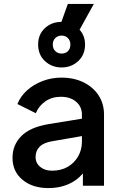

<svg xmlns="http://www.w3.org/2000/svg" viewBox="-20 -950 618 982"><path d="M228 12Q284 12 329 -7.5Q374 -27 404 -63V0H512V-364Q512 -420 484 -462.5Q456 -505 407 -529Q358 -553 294 -553Q243 -553 197.5 -535.5Q152 -518 118.5 -488Q85 -458 69 -418L163 -371Q179 -409 212.5 -432Q246 -455 291 -455Q340 -455 369.5 -429.5Q399 -404 399 -364V-343L227 -315Q133 -299 88.5 -253.5Q44 -208 44 -143Q44 -73 95 -30.5Q146 12 228 12ZM162 -147Q162 -179 183 -200Q204 -221 249 -228L399 -254V-225Q399 -184 379.5 -150Q360 -116 326 -96.5Q292 -77 246 -77Q209 -77 185.5 -96.5Q162 -116 162 -147ZM295 -605Q345 -605 380 -637.5Q415 -670 415 -722Q415 -767 387 -798L460 -930H327L294 -838Q244 -838 209.5 -806Q175 -774 175 -722Q175 -670 210 -637.5Q245 -605 295 -605ZM295 -676Q276 -676 263 -688.5Q250 -701 250 -722Q250 -743 263 -755.5Q276 -768 295 -768Q315 -768 327.5 -755Q340 -742 340 -722Q340 -701 327.5 -688.5Q315 -676 295 -676Z"/></svg>

Font: Custom Plus Jakarta Sans SemiBold
Style: Regular
Weight: 600
Designer: Gumpita Rahayu & FullSphere
Foundry: Tokotype & FullSphere
Version: Version 1.001;hotconv 1.0.117;makeotfexe 2.5.65602